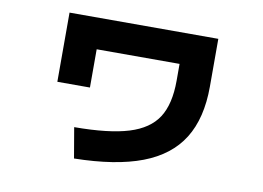

<svg xmlns="http://www.w3.org/2000/svg" viewBox="-67 -659 1071 782"><g transform="rotate(10 469.0 -268.0)"><path d="M638.7 -361.3V-430.7H295.9V-272.5H161.1V-558.6H776.4V-361.3Q776.4 -230 724.1 -146.2Q671.9 -62.5 563 -21Q454.1 20.5 282.2 23.4L260.7 -102.5Q404.3 -103 485.8 -128.2Q567.4 -153.3 603 -208.7Q638.7 -264.2 638.7 -361.3Z"/></g></svg>

Font: Pretendard ExtraBold
Style: Regular
Weight: 800
Designer: Base glyphs from Inter by Rasmus Andersson; Hangeul glyphs from Noto Sans CJK(Source Han Sans) by Jang Soo-young and Kan
Foundry: Kil Hyung-jin
Version: Version 1.309